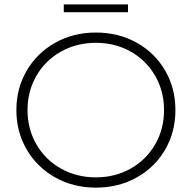

<svg xmlns="http://www.w3.org/2000/svg" viewBox="-20 -854 878 879"><path d="M419 5Q316 5 233 -41.5Q150 -88 102.5 -169Q55 -250 55 -350Q55 -450 102.5 -531Q150 -612 233 -658.5Q316 -705 419 -705Q522 -705 605 -659Q688 -613 735.5 -532Q783 -451 783 -350Q783 -249 735.5 -168Q688 -87 605 -41Q522 5 419 5ZM419 -42Q507 -42 578 -82Q649 -122 690 -192.5Q731 -263 731 -350Q731 -437 690 -507.5Q649 -578 578 -618Q507 -658 419 -658Q331 -658 259.5 -618Q188 -578 147 -507.5Q106 -437 106 -350Q106 -263 147 -192.5Q188 -122 259.5 -82Q331 -42 419 -42ZM272 -834H566V-798H272Z"/></svg>

Font: Hilab Light
Style: Regular
Weight: 300
Designer: Cristianderson Lima
Foundry: Cristianderson
Version: Version 1.0